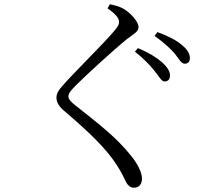

<svg xmlns="http://www.w3.org/2000/svg" viewBox="-20 -813 1040 898"><path d="M749 -432C766 -432 775 -442 775 -460C775 -479 764 -497 740 -520C714 -543 676 -567 625 -588L611 -571C653 -539 682 -507 703 -481C724 -456 735 -432 749 -432ZM606 65C631 65 644 48 644 22C644 -7 623 -47 595 -82C524 -172 437 -237 334 -319C312 -336 300 -349 300 -362C300 -374 306 -385 335 -414C377 -456 509 -578 576 -632C611 -658 628 -666 628 -687C628 -711 591 -753 556 -773C537 -783 518 -788 494 -793L483 -774C523 -746 537 -727 537 -710C537 -698 531 -688 514 -668C468 -612 320 -468 270 -409C254 -392 244 -374 244 -356C244 -334 257 -313 283 -292C404 -189 476 -117 523 -46C551 -4 560 21 571 41C578 54 590 65 606 65ZM844 -515C859 -515 868 -524 868 -541C868 -563 856 -582 830 -603C806 -624 768 -644 716 -663L703 -645C748 -613 773 -589 796 -564C817 -538 827 -515 844 -515Z"/></svg>

Font: Source Han Serif CN
Style: Regular
Weight: 400
Designer: Ryoko NISHIZUKA 西塚涼子 (kana & ideographs); Frank Grießhammer (Latin, Greek & Cyrillic); Wenlong ZHANG 张文龙 (bopomofo); San
Foundry: Adobe
Version: Version 2.003;hotconv 1.1.1;makeotfexe 2.6.0